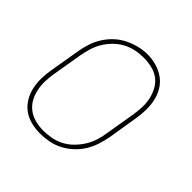

<svg xmlns="http://www.w3.org/2000/svg" viewBox="-149 -666 798 798"><g transform="rotate(45 250.0 -266.5)"><path d="M195 8Q168 8 142 1.5Q116 -5 95.5 -20Q75 -35 61.5 -57.5Q48 -80 42.5 -105.5Q37 -131 37.5 -158.5Q38 -186 43 -213L65 -343Q69 -369 77 -394Q85 -419 99 -442Q113 -465 133.5 -484.5Q154 -504 178 -516Q202 -528 228 -534.5Q254 -541 279 -541Q306 -541 332 -533.5Q358 -526 379 -511Q400 -496 413.5 -473.5Q427 -451 432.5 -425Q438 -399 437.5 -371.5Q437 -344 432 -317L411 -187Q406 -161 398 -136Q390 -111 376 -88Q362 -65 341.5 -46Q321 -27 297 -14.5Q273 -2 247 3Q221 8 196 8Q196 8 195.5 8Q195 8 195 8ZM196 -10Q219 -10 243 -14.5Q267 -19 289 -30.5Q311 -42 329 -60Q347 -78 360 -99Q373 -120 380.5 -143Q388 -166 391 -190L413 -320Q417 -344 418 -369Q419 -394 414 -417Q409 -440 397.5 -461Q386 -482 367.5 -495.5Q349 -509 325 -514.5Q301 -520 277 -520Q253 -520 229.5 -515Q206 -510 184.5 -498.5Q163 -487 145 -469Q127 -451 114.5 -430Q102 -409 95 -386Q88 -363 84 -340L62 -210Q58 -186 57 -161.5Q56 -137 61 -113.5Q66 -90 77 -70Q88 -50 106.5 -36Q125 -22 148.5 -16Q172 -10 196 -10Z"/></g></svg>

Font: Iosevka Curly Thin Oblique
Style: Regular
Weight: 100
Italic angle: -9°
Monospace: yes
Designer: Belleve Invis
Foundry: Belleve Invis
Version: Version 11.1.0; ttfautohint (v1.8.3)